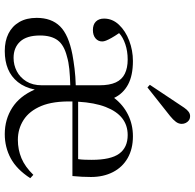

<svg xmlns="http://www.w3.org/2000/svg" viewBox="-26 -778 818 806"><g transform="rotate(90 383.0 -375.0)"><path d="M194 14Q152 14 121 -1.5Q90 -17 72.5 -47Q55 -77 55 -120Q55 -182 90.5 -218Q126 -254 209 -270Q236 -275 268.5 -279Q301 -283 338 -284V-383Q338 -426 326 -452Q314 -478 289.5 -490Q265 -502 230 -502Q195 -502 165.5 -492Q136 -482 119 -466Q132 -447 139.5 -433.5Q147 -420 150.5 -411Q154 -402 154 -395Q154 -378 141 -367Q128 -356 106 -356Q83 -356 70.5 -368.5Q58 -381 58 -403Q58 -438 84 -465.5Q110 -493 151 -508.5Q192 -524 236 -524Q297 -524 335 -503.5Q373 -483 391 -445Q420 -483 461.5 -503.5Q503 -524 552 -524Q605 -524 643.5 -502Q682 -480 702.5 -440Q723 -400 723 -348Q723 -331 722 -309.5Q721 -288 719 -270H406Q404 -189 425 -139Q446 -89 483.5 -65Q521 -41 567 -41Q608 -41 644 -56Q680 -71 714 -106L728 -93Q691 -36 644.5 -11Q598 14 543 14Q481 14 432 -17.5Q383 -49 356 -112Q347 -69 324.5 -41Q302 -13 269.5 0.5Q237 14 194 14ZM223 -23Q253 -23 279 -36.5Q305 -50 321.5 -76.5Q338 -103 338 -142V-261Q300 -260 270 -257Q240 -254 217 -247Q169 -235 149 -208Q129 -181 129 -134Q129 -78 154.5 -50.5Q180 -23 223 -23ZM407 -294H648Q650 -307 650.5 -322.5Q651 -338 651 -351Q651 -431 625 -466.5Q599 -502 547 -502Q506 -502 476.5 -479Q447 -456 429 -409.5Q411 -363 407 -294ZM347 -585 336 -595 432 -739Q441 -752 449.5 -758Q458 -764 467 -764Q478 -764 485 -759Q492 -754 496 -746Q500 -738 500 -729Q500 -716 491.5 -704.5Q483 -693 467 -680Z"/></g></svg>

Font: Literata 60pt Light
Style: Regular
Weight: 300
Designer: Latin by Veronika Burian and Jose Scaglione. Greek by Irene Vlachou. Cyrillic by Vera Evstafieva.
Foundry: TypeTogether
Version: Version 3.103;gftools[0.9.29]